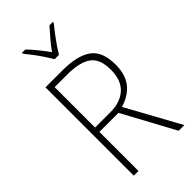

<svg xmlns="http://www.w3.org/2000/svg" viewBox="-287 -1024 1098 1098"><g transform="rotate(-45 262.0 -474.5)"><path d="M234 -714Q349 -714 409 -672Q469 -630 469 -522Q469 -441 430 -393Q391 -345 323 -326L502 0H456L285 -316H131V0H93V-714ZM230 -678H131V-351H256Q335 -351 382 -393.5Q429 -436 429 -522Q429 -609 381 -643.5Q333 -678 230 -678ZM244 -791Q231 -813 212.5 -841Q194 -869 174 -895.5Q154 -922 138 -941V-949H164Q189 -924 215 -891.5Q241 -859 262 -830Q283 -860 308.5 -890Q334 -920 360 -949H387V-941Q370 -921 349.5 -894Q329 -867 310.5 -840Q292 -813 279 -791Z"/></g></svg>

Font: Noto Sans Arabic UI SmCn XLt
Style: Regular
Weight: 200
Width: 4
Designer: Monotype Design Team, Nadine Chahine and Nizar Qandah
Foundry: Monotype Imaging Inc.
Version: Version 2.010; ttfautohint (v1.8.4.7-5d5b)